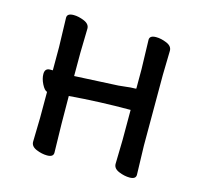

<svg xmlns="http://www.w3.org/2000/svg" viewBox="-80 -578 716 679"><g transform="rotate(15 277.5 -238.0)"><path d="M449 14Q430 14 409.5 5.5Q389 -3 389 -20L391 -108V-218Q278 -218 167 -209Q167 -109 170 -2Q170 14 147 14Q128 14 107.5 5.5Q87 -3 87 -20L89 -108V-203Q79 -206 69.5 -225Q60 -244 60 -261Q60 -282 79 -282H89V-367L86 -474Q86 -490 110 -490Q128 -490 148.5 -481.5Q169 -473 169 -456L167 -367V-282L327 -290Q341 -291 356 -293Q371 -295 381 -295Q391 -295 391 -296V-367L388 -474Q388 -490 412 -490Q430 -490 450.5 -481.5Q471 -473 471 -456L469 -367V-108L472 -2Q472 14 449 14Z"/></g></svg>

Font: LXGW WenKai Lite Medium
Style: Regular
Weight: 500
Designer: LXGW / Fontworks Inc.
Foundry: LXGW / Fontworks Inc.
Version: Version 1.511; March 25, 2025